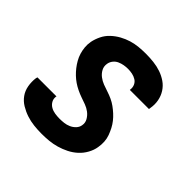

<svg xmlns="http://www.w3.org/2000/svg" viewBox="-145 -655 789 789"><g transform="rotate(45 250.0 -260.0)"><path d="M201 8Q178 8 155.5 5.5Q133 3 112 -4Q91 -11 72 -22.5Q53 -34 40.5 -51.5Q28 -69 24 -91.5Q20 -114 23 -137L25 -144H136L135 -142Q133 -128 139.5 -116.5Q146 -105 157.5 -98.5Q169 -92 182.5 -90Q196 -88 209 -88Q222 -88 235 -89.5Q248 -91 260.5 -96.5Q273 -102 282.5 -112Q292 -122 294 -135Q297 -151 289 -165Q281 -179 268.5 -188.5Q256 -198 241 -203.5Q226 -209 211.5 -214Q197 -219 182.5 -226Q168 -233 155.5 -241.5Q143 -250 132 -260.5Q121 -271 111.5 -283Q102 -295 94 -309Q86 -323 81.5 -338Q77 -353 75.5 -369Q74 -385 77 -402Q81 -422 90.5 -441.5Q100 -461 116 -476Q132 -491 151 -501.5Q170 -512 190 -518Q210 -524 230.5 -526Q251 -528 272 -528Q294 -528 316.5 -525.5Q339 -523 359.5 -516Q380 -509 397.5 -497Q415 -485 426.5 -467Q438 -449 442 -427.5Q446 -406 442 -383L441 -376H330V-378Q332 -391 327 -402.5Q322 -414 311.5 -420.5Q301 -427 288.5 -429.5Q276 -432 264 -432Q252 -432 240.5 -430Q229 -428 217.5 -423Q206 -418 198 -408Q190 -398 188 -386Q185 -369 192.5 -355Q200 -341 212.5 -331.5Q225 -322 239.5 -316.5Q254 -311 269.5 -306Q285 -301 299 -294.5Q313 -288 325.5 -279Q338 -270 349.5 -259.5Q361 -249 370.5 -237Q380 -225 387 -211.5Q394 -198 399.5 -183Q405 -168 406 -151.5Q407 -135 404 -118Q401 -98 390 -78Q379 -58 362.5 -43Q346 -28 326 -18Q306 -8 285 -2Q264 4 243 6Q222 8 201 8Z"/></g></svg>

Font: Iosevka Term Curly Oblique
Style: Bold
Weight: 700
Italic angle: -9°
Designer: Belleve Invis
Foundry: Belleve Invis
Version: Version 32.3.0